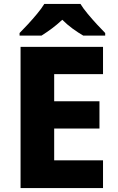

<svg xmlns="http://www.w3.org/2000/svg" viewBox="-20 -951 595 971"><path d="M501 0H84V-714H501V-576H254V-439H483V-301H254V-140H501ZM387 -931Q401 -908 424 -880.5Q447 -853 470.5 -827.5Q494 -802 512 -784V-771H401Q375 -786 347.5 -806Q320 -826 295 -851Q268 -826 242.5 -807Q217 -788 190 -771H79V-784Q98 -803 121.5 -828.5Q145 -854 167.5 -881Q190 -908 204 -931Z"/></svg>

Font: Noto Sans Malayalam ExtraBold
Style: Regular
Weight: 800
Designer: Jelle Bosma - Monotype Design Team
Foundry: Monotype Imaging Inc.
Version: Version 2.104; ttfautohint (v1.8.4.7-5d5b)